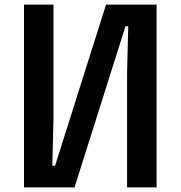

<svg xmlns="http://www.w3.org/2000/svg" viewBox="-20 -820 790 840"><path d="M665 0H536V-502L541 -705H529L306 0H85V-800H214V-298L209 -95H221L444 -800H665Z"/></svg>

Font: Martian Mono SemiExpanded Medium
Style: Regular
Weight: 500
Width: 6
Designer: Roman Shamin
Foundry: Evil Martians
Version: Version 1.000